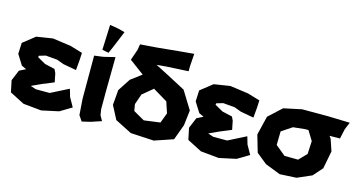

<svg xmlns="http://www.w3.org/2000/svg" viewBox="-78 -1071 2684 1426"><g transform="rotate(15 1264.0 -358.0)"><path d="M472.7 -477.5 377.9 -505.9 237.3 -525.4 113.3 -505.9 21.5 -433.6 17.6 -348.6 66.4 -270.5 103.5 -252.9 54.7 -228.5 20.5 -146.5 39.1 -57.6 151.4 0 291 13.7 421.9 -14.6 511.7 -68.4 472.7 -137.7 455.1 -197.3 318.4 -127.9H211.9L170.9 -141.6L171.9 -143.6L244.1 -176.8L334 -213.9L320.3 -281.2L306.6 -309.6L229.5 -327.1L167 -362.3L168.9 -374L218.8 -388.7L308.6 -380.9L361.3 -361.3L462.9 -342.8L469.7 -419.9Z M621.1 -732.4 617.2 -633.8 613.3 -539.1 663.1 -529.3 685.5 -580.1 738.3 -708 685.5 -721.7ZM565.4 -481.4V-285.2V-150.4L574.2 -26.4L602.5 15.6L668.9 0L748 -26.4L725.6 -66.4L718.8 -110.4V-244.1L721.7 -511.7L632.8 -490.2Z M1059.6 -359.4 1063.5 -356.4 1170.9 -292 1199.2 -207 1169.9 -128.9 1045.9 -112.3 960 -161.1 951.2 -211.9 979.5 -293ZM1280.3 -686.5 1162.1 -675.8 1002.9 -660.2 873 -650.4 866.2 -607.4 836.9 -522.5 950.2 -438.5 867.2 -376 804.7 -280.3 794.9 -164.1 848.6 -61.5 977.5 3.9 1156.2 13.7 1299.8 -35.2 1343.8 -155.3 1357.4 -271.5 1272.5 -409.2 1139.6 -479.5 1031.2 -535.2 1108.4 -542 1273.4 -550.8V-585.9Z M1836.9 -477.5 1742.2 -505.9 1601.6 -525.4 1477.5 -505.9 1385.7 -433.6 1381.8 -348.6 1430.7 -270.5 1467.8 -252.9 1418.9 -228.5 1384.8 -146.5 1403.3 -57.6 1515.6 0 1655.3 13.7 1786.1 -14.6 1876 -68.4 1836.9 -137.7 1819.3 -197.3 1682.6 -127.9H1576.2L1535.2 -141.6L1536.1 -143.6L1608.4 -176.8L1698.2 -213.9L1684.6 -281.2L1670.9 -309.6L1593.8 -327.1L1531.2 -362.3L1533.2 -374L1583 -388.7L1672.9 -380.9L1725.6 -361.3L1827.1 -342.8L1834 -419.9Z M2528.3 -491.2 2357.4 -496.1H2161.1L2022.5 -466.8L1922.9 -375L1887.7 -229.5L1925.8 -98.6L2006.8 -33.2L2124 12.7L2252 5.9L2362.3 -42L2425.8 -113.3L2452.1 -250L2421.9 -339.8L2408.2 -358.4L2488.3 -359.4L2504.9 -434.6ZM2291 -286.1 2286.1 -186.5 2228.5 -127 2124 -127.9 2046.9 -191.4 2048.8 -295.9 2128.9 -349.6 2220.7 -359.4H2246.1Z"/></g></svg>

Font: MaokenAssortedSans-TC
Style: Regular
Weight: 500
Version: Version 0.83